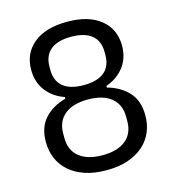

<svg xmlns="http://www.w3.org/2000/svg" viewBox="-108 -800 815 902"><g transform="rotate(-15 300.0 -349.0)"><path d="M300 12Q240 12 195 -3.5Q150 -19 119.5 -46Q89 -73 73.5 -110Q58 -147 58 -190Q58 -262 97 -304Q136 -346 199 -363V-371Q144 -390 111.5 -432.5Q79 -475 79 -535Q79 -615 137 -662.5Q195 -710 300 -710Q405 -710 463 -662.5Q521 -615 521 -535Q521 -475 488.5 -432.5Q456 -390 401 -371V-363Q464 -346 503 -304Q542 -262 542 -190Q542 -147 526.5 -110Q511 -73 480.5 -46Q450 -19 405 -3.5Q360 12 300 12ZM300 -61Q373 -61 413 -93.5Q453 -126 453 -186V-207Q453 -267 413 -299.5Q373 -332 300 -332Q227 -332 187 -299.5Q147 -267 147 -207V-186Q147 -126 187 -93.5Q227 -61 300 -61ZM300 -402Q366 -402 400 -430Q434 -458 434 -512V-527Q434 -581 400 -609Q366 -637 300 -637Q234 -637 200 -609Q166 -581 166 -527V-512Q166 -458 200 -430Q234 -402 300 -402Z"/></g></svg>

Font: IBM Plex Sans Arabic
Style: Regular
Weight: 400
Designer: Mike Abbink, Paul van der Laan, Pieter van Rosmalen, Wael Morcos, Khajak Apelian
Foundry: Bold Monday
Version: Version 1.005